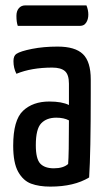

<svg xmlns="http://www.w3.org/2000/svg" viewBox="-20 -683 394 713"><path d="M29 0ZM311 -24Q255 10 167 10Q125 10 95.5 -1Q66 -12 47.5 -45Q29 -78 29 -142Q29 -237 65.5 -271.5Q102 -306 163 -306Q210 -306 236 -293V-372Q236 -406 221 -419Q206 -432 174 -432Q97 -432 41 -409Q30 -430 30 -456Q30 -476 41 -483Q56 -493 99 -501.5Q142 -510 194 -510Q259 -510 288 -482Q317 -454 317 -388V-335Q317 -115 311 -24ZM189 -246Q153 -246 133 -225Q113 -204 113 -144Q113 -93 129.5 -75.5Q146 -58 180 -58Q215 -58 233 -74Q236 -108 236 -236Q217 -246 189 -246ZM41 -624Q41 -642 50 -652.5Q59 -663 74 -663H301Q308 -646 308 -629Q308 -611 300 -599Q292 -587 278 -587H46Q41 -601 41 -624Z"/></svg>

Font: Yanone Kaffeesatz
Style: Regular
Weight: 400
Designer: Yanone (Cyrillic: Daniel Pouzeot & Huerta Tipografica)
Foundry: Yanone
Version: Version 1.100;PS 001.100;hotconv 1.0.70;makeotf.lib2.5.58329